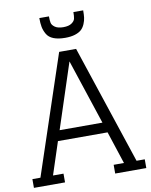

<svg xmlns="http://www.w3.org/2000/svg" viewBox="-100 -1010 852 1082"><g transform="rotate(-10 326.5 -468.5)"><path d="M278 -730 51 -50H5V0H183V-50H123L184 -236H468L529 -50H470V0H648V-50H601L375 -730ZM326 -667 449 -295H204ZM452 -937Q452 -913 450 -896Q448 -879 440 -860Q432 -841 419 -829Q406 -817 382.5 -809.5Q359 -802 326 -802Q286 -802 259.5 -812.5Q233 -823 221 -844Q209 -865 205 -886Q201 -907 201 -937H256Q256 -913 259 -899.5Q262 -886 278.5 -874.5Q295 -863 326 -863Q357 -863 373.5 -874.5Q390 -886 393 -899.5Q396 -913 396 -937Z"/></g></svg>

Font: Glegoo
Style: Regular
Weight: 400
Version: Version 2.0.1; ttfautohint (v0.9) -r 48 -G 60